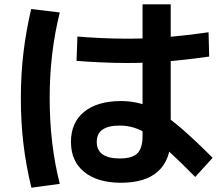

<svg xmlns="http://www.w3.org/2000/svg" viewBox="-20 -817 1040 893"><path d="M543 33Q434 33 372 -17Q310 -67 310 -157Q310 -247 371.5 -297Q433 -347 543 -347Q591 -347 634.5 -335Q678 -323 725 -294Q772 -265 831 -213.5Q890 -162 969 -83L888 6Q816 -67 764.5 -114Q713 -161 675 -187Q637 -213 604 -223Q571 -233 537 -233Q430 -233 430 -157Q430 -80 537 -80Q595 -80 619 -104Q643 -128 643 -183V-797H774V-177Q774 -73 715 -20Q656 33 543 33ZM571 -524Q513 -524 448 -527Q383 -530 336 -534L340 -647Q387 -643 450.5 -640Q514 -637 572 -637Q658 -637 748 -644Q838 -651 950 -667L953 -554Q841 -538 750.5 -531Q660 -524 571 -524ZM126 56Q101 -47 89 -147.5Q77 -248 77 -360Q77 -471 89 -571.5Q101 -672 125 -775L258 -759Q234 -662 222.5 -563.5Q211 -465 211 -360Q211 -255 222.5 -156Q234 -57 258 38Z"/></svg>

Font: M PLUS 2 Thin
Style: Bold
Weight: 700
Version: Version 1.001